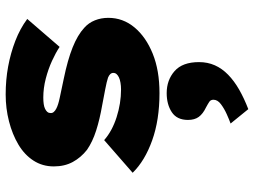

<svg xmlns="http://www.w3.org/2000/svg" viewBox="-132 -454 917 694"><g transform="rotate(-90 327.0 -107.5)"><path d="M337 10Q240 10 166 -16.5Q92 -43 49 -87L167 -190Q200 -161 250 -145Q300 -129 350 -129Q363 -129 374.5 -131Q386 -133 393.5 -136.5Q401 -140 405.5 -145Q410 -150 410 -157Q410 -169 393 -176Q378 -181 351.5 -186Q325 -191 294 -197Q242 -206 201.5 -219Q161 -232 132 -252Q104 -274 88 -303.5Q72 -333 72 -372Q72 -413 93 -445.5Q114 -478 151 -500Q188 -522 235 -534Q282 -546 332 -546Q385 -546 433.5 -537Q482 -528 526 -511Q570 -494 605 -468L504 -351Q483 -365 453.5 -378.5Q424 -392 389.5 -401Q355 -410 321 -410Q308 -410 297.5 -408.5Q287 -407 280 -403.5Q273 -400 269 -395.5Q265 -391 265 -385Q264 -378 268.5 -372.5Q273 -367 281 -363Q294 -356 320.5 -350.5Q347 -345 389 -336Q457 -322 502 -304Q547 -286 573 -262Q591 -246 600 -223.5Q609 -201 609 -175Q609 -122 574.5 -80.5Q540 -39 479.5 -14.5Q419 10 337 10ZM279 331 227 267Q241 262 261 253Q281 244 297 232Q313 220 313 205Q313 195 305.5 190Q298 185 285 178Q262 167 251 152Q240 137 240 113Q240 73 268 54.5Q296 36 337 36Q384 36 416.5 64.5Q449 93 449 153Q449 184 437.5 210Q426 236 403.5 258Q381 280 349.5 298Q318 316 279 331Z"/></g></svg>

Font: Lexend Exa Black
Style: Regular
Weight: 900
Designer: Bonnie Shaver-Troup, Thomas Jockin
Foundry: Lexend
Version: Version 1.007